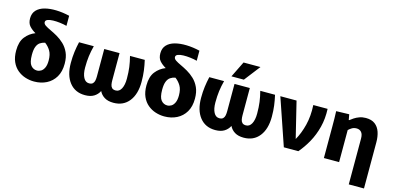

<svg xmlns="http://www.w3.org/2000/svg" viewBox="-83 -1322 4239 2060"><g transform="rotate(15 2036.0 -291.5)"><path d="M570 -257Q570 -169 534.5 -109.5Q499 -50 438 -19Q377 12 300 12Q250 12 202 -3.5Q154 -19 115 -51.5Q76 -84 53 -135.5Q30 -187 30 -260Q30 -358 73.5 -413Q117 -468 182 -493Q141 -516 113 -547Q85 -578 85 -632Q85 -689 118 -724Q151 -759 207.5 -774Q264 -789 335.5 -787Q407 -785 483 -767V-655Q449 -664 408 -669Q367 -674 330.5 -673Q294 -672 270.5 -663Q247 -654 247 -634Q247 -614 270 -598.5Q293 -583 330 -566Q367 -549 408 -525.5Q449 -502 486 -467Q523 -432 546.5 -381Q570 -330 570 -257ZM205 -260Q205 -175 232.5 -142.5Q260 -110 300 -110Q324 -110 345.5 -123Q367 -136 381 -166Q395 -196 395 -246Q395 -313 370.5 -353.5Q346 -394 309 -421Q278 -415 254.5 -399Q231 -383 218 -350Q205 -317 205 -260Z M866 12Q756 12 693.5 -67Q631 -146 631 -283Q631 -350 638.5 -407Q646 -464 659 -520H823Q807 -459 799.5 -402.5Q792 -346 792 -275Q792 -205 814 -163.5Q836 -122 876 -122Q904 -122 917.5 -135.5Q931 -149 935 -170.5Q939 -192 939 -217V-520H1109V-217Q1109 -192 1113 -170.5Q1117 -149 1130.5 -135.5Q1144 -122 1172 -122Q1212 -122 1234 -163.5Q1256 -205 1256 -275Q1256 -346 1248.5 -402.5Q1241 -459 1225 -520H1389Q1402 -464 1409.5 -407Q1417 -350 1417 -283Q1417 -146 1354.5 -67Q1292 12 1182 12Q1121 12 1082 -12Q1043 -36 1024 -76Q1004 -36 965.5 -12Q927 12 866 12Z M2017 -257Q2017 -169 1981.5 -109.5Q1946 -50 1885 -19Q1824 12 1747 12Q1697 12 1649 -3.5Q1601 -19 1562 -51.5Q1523 -84 1500 -135.5Q1477 -187 1477 -260Q1477 -358 1520.5 -413Q1564 -468 1629 -493Q1588 -516 1560 -547Q1532 -578 1532 -632Q1532 -689 1565 -724Q1598 -759 1654.5 -774Q1711 -789 1782.5 -787Q1854 -785 1930 -767V-655Q1896 -664 1855 -669Q1814 -674 1777.5 -673Q1741 -672 1717.5 -663Q1694 -654 1694 -634Q1694 -614 1717 -598.5Q1740 -583 1777 -566Q1814 -549 1855 -525.5Q1896 -502 1933 -467Q1970 -432 1993.5 -381Q2017 -330 2017 -257ZM1652 -260Q1652 -175 1679.5 -142.5Q1707 -110 1747 -110Q1771 -110 1792.5 -123Q1814 -136 1828 -166Q1842 -196 1842 -246Q1842 -313 1817.5 -353.5Q1793 -394 1756 -421Q1725 -415 1701.5 -399Q1678 -383 1665 -350Q1652 -317 1652 -260Z M2313 12Q2203 12 2140.5 -67Q2078 -146 2078 -283Q2078 -350 2085.5 -407Q2093 -464 2106 -520H2270Q2254 -459 2246.5 -402.5Q2239 -346 2239 -275Q2239 -205 2261 -163.5Q2283 -122 2323 -122Q2351 -122 2364.5 -135.5Q2378 -149 2382 -170.5Q2386 -192 2386 -217V-520H2556V-217Q2556 -192 2560 -170.5Q2564 -149 2577.5 -135.5Q2591 -122 2619 -122Q2659 -122 2681 -163.5Q2703 -205 2703 -275Q2703 -346 2695.5 -402.5Q2688 -459 2672 -520H2836Q2849 -464 2856.5 -407Q2864 -350 2864 -283Q2864 -146 2801.5 -67Q2739 12 2629 12Q2568 12 2529 -12Q2490 -36 2471 -76Q2451 -36 2412.5 -12Q2374 12 2313 12ZM2333 -590 2420 -767H2608L2471 -590Z M2895 -520H3075L3173 -119Q3217 -195 3242.5 -296.5Q3268 -398 3261 -520H3420Q3425 -412 3401 -317.5Q3377 -223 3333 -143.5Q3289 -64 3234 0H3073Z M3518 -348Q3518 -397 3517.5 -440Q3517 -483 3515 -520L3659 -524L3670 -463H3675Q3691 -476 3716 -492.5Q3741 -509 3773 -520.5Q3805 -532 3843 -532Q3907 -532 3945.5 -502.5Q3984 -473 4001 -422.5Q4018 -372 4018 -309V204H3849V-305Q3849 -353 3829 -375.5Q3809 -398 3776 -398Q3746 -398 3724 -384.5Q3702 -371 3687 -356V0H3518Z"/></g></svg>

Font: Murecho
Style: Bold
Weight: 700
Designer: Neil Summerour
Foundry: Positype
Version: Version 1.010; ttfautohint (v1.8.3)